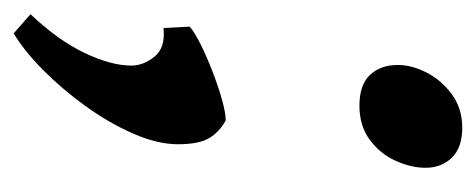

<svg xmlns="http://www.w3.org/2000/svg" viewBox="-232 -284 692 279"><g transform="rotate(90 113.5 -144.0)"><path d="M22 181.6 -5.9 157.2Q31.7 117.7 50.3 78.9Q68.8 40 68.8 10.7Q68.8 -6.8 55.9 -22.9Q43 -39.1 14.2 -36.1L12.2 -74.2Q20 -81.1 38.1 -90.1Q56.2 -99.1 77.6 -107.4Q99.1 -115.7 118.4 -121.1Q137.7 -126.5 148.4 -126.5Q165.5 -117.2 174.3 -102.3Q183.1 -87.4 183.1 -57.1Q183.1 -27.3 167.7 7.8Q152.3 43 127.9 76.9Q103.5 110.8 75.4 138.7Q47.4 166.5 22 181.6ZM127 -320.8Q96.7 -320.8 82.3 -336.2Q67.9 -351.6 67.9 -376.5Q67.9 -397 79.1 -418.7Q90.3 -440.4 110.8 -455.3Q131.3 -470.2 159.2 -470.2Q188 -470.2 202.6 -455.1Q217.3 -439.9 217.3 -417Q217.3 -395.5 207 -373Q196.8 -350.6 176.5 -335.7Q156.2 -320.8 127 -320.8Z"/></g></svg>

Font: Gentium Plus
Style: Bold Italic
Weight: 700
Italic angle: -8°
Designer: Victor Gaultney, Annie Olsen, Iska Routamaa, Becca Hirsbrunner
Foundry: SIL International
Version: Version 6.101